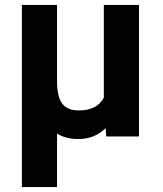

<svg xmlns="http://www.w3.org/2000/svg" viewBox="-20 -548 656 771"><path d="M67.9 -528.3V203.1H209V-11.7C232.4 2.9 260.7 10.3 293.9 10.3C338.4 10.3 375 -4.4 403.8 -33.2L406.7 0H538.1V-528.3H397V-155.8C378.9 -121.6 345.2 -104.5 296.9 -104.5C232.4 -104.5 209 -142.1 209 -224.1V-528.3Z"/></svg>

Font: Roboto
Style: Bold
Weight: 700
Designer: Google
Version: Version 2.137; 2017